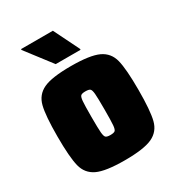

<svg xmlns="http://www.w3.org/2000/svg" viewBox="-173 -816 853 930"><g transform="rotate(-30 253.5 -351.0)"><path d="M27 -255Q27 -371 40 -422.5Q53 -474 99.5 -496Q146 -518 253 -518Q360 -518 407 -496Q454 -474 467 -422.5Q480 -371 480 -255Q480 -139 467 -87.5Q454 -36 407 -14Q360 8 253 8Q146 8 99.5 -14Q53 -36 40 -87.5Q27 -139 27 -255ZM290 -255Q290 -320 288 -342.5Q286 -365 279.5 -371Q273 -377 253 -377Q234 -377 227.5 -371Q221 -365 219 -342.5Q217 -320 217 -255Q217 -190 219 -167.5Q221 -145 227.5 -139Q234 -133 253 -133Q273 -133 279.5 -139Q286 -145 288 -167.5Q290 -190 290 -255ZM195 -563 86 -705V-710H264L334 -568V-563Z"/></g></svg>

Font: Saira Semi Condensed Black
Style: Regular
Weight: 900
Width: 4
Designer: Hector Gatti with collaboration of the Omnibus-Type team
Foundry: Omnibus-Type
Version: Version 1.001; ttfautohint (v1.8)